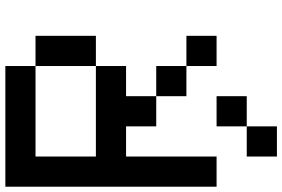

<svg xmlns="http://www.w3.org/2000/svg" viewBox="-186 -632 1040 707"><g transform="rotate(-90 333.5 -278.0)"><path d="M555.6 -444.4H444.4V-666.7H555.6ZM555.6 0H444.4V-111.1H555.6ZM444.4 -111.1H333.3V-222.2H444.4ZM444.4 -777.8V-666.7H111.1V-444.4H444.4V-333.3H333.3V-222.2H222.2V-333.3H111.1V0H0V-777.8ZM333.3 111.1H222.2V0H333.3ZM222.2 222.2H111.1V111.1H222.2Z"/></g></svg>

Font: Pixeloid Mono
Style: Regular
Weight: 400
Monospace: yes
Designer: GGBotNet
Foundry: GGBotNet
Version: 0.5